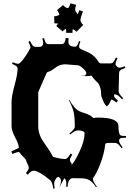

<svg xmlns="http://www.w3.org/2000/svg" viewBox="-20 -1115 795 1135"><path d="M439.5 -1029.8 449.2 -1055.2 470.2 -1046.9Q455.6 -1010.3 455.6 -996.3Q455.6 -982.4 472.2 -967.8L432.6 -927.2Q419.9 -939 410.6 -942.9Q408.2 -938 408.2 -920.9H371.6Q371.6 -939 369.6 -943.8Q359.4 -941.4 350.6 -929.2L312.5 -960.9Q321.3 -971.7 323.2 -976.1Q317.4 -977.1 301.3 -977.1L300.3 -1019Q318.4 -1019 330.6 -1027.8Q329.1 -1040 317.4 -1055.2L352.5 -1085Q369.1 -1066.9 382.3 -1066.9Q391.6 -1076.2 396.5 -1095.2L430.2 -1086.9Q424.3 -1069.3 424.3 -1059.3Q424.3 -1049.3 432.6 -1040ZM412.1 -62Q382.8 -62 379.4 -9.8L371.1 -11.2Q372.1 -19 372.1 -31.2Q372.1 -43.5 368.2 -51.8Q364.3 -60.1 359.4 -60.1L331.1 -7.8Q339.8 -28.8 341.3 -43.9Q341.3 -59.1 327.1 -68.8H323.2Q317.4 -66.9 314.9 -64L308.1 -54.2Q300.3 -43.9 300.3 -31.7Q300.3 -19.5 303.2 -1L294.9 0Q289.6 -39.1 276.4 -49.8Q208.5 -106 178.2 -106Q163.1 -106 144 -82L133.3 -91.8Q150.4 -113.3 150.4 -122.6Q150.4 -131.8 142.6 -146.2Q134.8 -160.6 134.5 -166.5Q134.3 -172.4 117.9 -188Q101.6 -203.6 98.4 -210.2Q95.2 -216.8 89.6 -216.8Q84 -216.8 52.2 -205.1L47.4 -220.2Q91.3 -239.3 91.3 -242.2Q91.3 -262.2 69.8 -302.2Q48.3 -342.3 48.3 -369.1V-512.2Q48.3 -545.9 66.2 -611.3Q84 -676.8 84 -710Q84 -717.3 77.9 -723.1Q71.8 -729 51.3 -737.8L55.2 -747.1Q77.1 -737.8 86.9 -737.8Q96.7 -737.8 115.2 -761.7Q133.8 -785.6 147 -808.6Q160.2 -831.5 160.2 -833Q160.2 -844.2 147.9 -868.2L157.2 -873Q168.5 -850.1 175 -844Q181.6 -837.9 190.9 -837.9H216.3Q224.1 -837.9 229.7 -844.2Q235.4 -850.6 235.4 -860.8Q235.4 -871.1 230 -887.2L240.2 -890.1Q247.1 -865.7 252.4 -859.9Q257.8 -854 268.1 -854H338.4Q348.1 -854 352.5 -855.5Q363.8 -859.9 369.1 -891.1L386.2 -888.2Q384.3 -878.9 384.3 -867.2Q384.3 -838.9 425.3 -838.9Q431.2 -838.9 435.5 -845.2Q439.9 -851.6 447.3 -872.1L455.1 -870.1Q447.3 -848.6 447.3 -840.1Q447.3 -831.5 455.1 -826.7Q462.9 -821.8 476.1 -816.7Q489.3 -811.5 503.9 -804.2Q542 -785.6 564 -747.1Q569.8 -740.2 576.2 -740.2H633.3Q642.6 -740.2 648.7 -746.1Q654.8 -752 665 -774.9L674.3 -771Q663.1 -746.6 663.1 -737.5Q663.1 -728.5 671.4 -722.2Q677.7 -714.8 687 -714.8Q696.3 -714.8 717.3 -723.1L721.2 -713.9Q690.9 -702.1 687.7 -696.3Q684.6 -690.4 684.1 -684.1L681.2 -576.2Q681.2 -561 708 -534.2L702.1 -527.8Q684.6 -546.4 675.8 -551.8Q667 -557.1 657.2 -557.1H655.3Q654.3 -555.2 654.3 -547.1Q654.3 -539.1 677.2 -521L668 -508.8Q647.5 -525.9 637.2 -525.9Q626 -498.5 618.4 -492.4Q610.8 -486.3 610.4 -485.8L597.2 -502.9L588.9 -520.5Q578.1 -543 578.1 -554.9Q578.1 -566.9 576.7 -578.9Q575.2 -590.8 568.4 -608.2Q561.5 -625.5 550.3 -632.8Q530.3 -652.8 521 -668Q509.3 -665 489 -665Q468.8 -665 451.2 -667H474.1Q481 -667 485.6 -670.9Q490.2 -674.8 490.2 -684.1Q490.2 -693.4 470.2 -711.2Q450.2 -729 440.9 -729L366.2 -734.9Q333 -734.9 307.6 -714.8Q280.8 -694.3 269.5 -691.9Q258.3 -689.5 255.1 -682.4Q252 -675.3 238.3 -645Q206.1 -571.8 206.1 -569.8V-369.1Q206.1 -319.8 237.8 -275.4Q280.8 -214.8 291 -191.9Q293.5 -186 322 -180.4Q350.6 -174.8 364.5 -174.8Q378.4 -174.8 397 -207L407.2 -201.2Q393.1 -177.7 393.1 -170.2Q393.1 -162.6 398.9 -153.8L405.3 -146L398.9 -134.8Q421.9 -157.7 450.9 -220.7Q480 -283.7 480 -326.2Q480 -344.2 438 -344.2Q424.3 -344.2 395 -319.8L390.1 -325.2Q409.7 -342.3 415.5 -350.1Q421.4 -357.9 422.4 -366.2V-367.2Q422.4 -415.5 416.5 -447Q410.6 -478.5 387.2 -522.9L390.1 -524.9Q418.5 -472.2 450.7 -457Q464.8 -450.7 478.5 -446.8Q514.6 -436 532.2 -417Q540 -419.9 560.1 -419.9Q680.2 -419.9 680.2 -369.1Q680.2 -321.8 693.4 -314.5Q699.7 -311 725.1 -311V-300.8Q699.7 -300.8 693.1 -298.1Q686.5 -295.4 684.1 -287.1V-282.2Q684.1 -270 705.1 -244.1L699.2 -238.8Q684.1 -258.8 676.3 -264.4Q668.5 -270 660.2 -270H616.2Q602.1 -270 601.1 -255.9Q597.2 -212.4 574.7 -151.4Q552.2 -90.3 529.3 -61L528.3 -64.9Q528.3 -53.7 532.2 -44.2Q536.1 -34.7 552.2 -11.2L548.3 -7.8Q526.4 -41 506.6 -51Q486.8 -61 460.9 -61H432.1ZM331.1 -7.8 328.1 -2.9Z"/></svg>

Font: Eater Caps
Style: Regular
Weight: 400
Version: Version 001.002